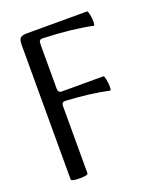

<svg xmlns="http://www.w3.org/2000/svg" viewBox="-127 -745 702 837"><g transform="rotate(-20 224.0 -326.5)"><path d="M59.1 0V-623Q59.1 -647 66.9 -655Q74.7 -663.1 98.1 -663.1H377Q380.9 -663.1 384.5 -644.8Q388.2 -626.5 387.9 -611.1Q387.7 -595.7 383.8 -594.2Q290.5 -614.3 157.2 -619.1Q145 -619.6 141.1 -615Q137.2 -610.4 137.2 -595.2V-391.1Q137.2 -373 154.8 -373H347.2Q351.1 -373 354.7 -354.7Q358.4 -336.4 358.2 -321Q357.9 -305.7 354 -304.2Q270.5 -322.8 155.8 -329.1Q137.2 -330.6 137.2 -312V0Q137.2 9.8 98.1 9.8Q59.1 9.8 59.1 0Z"/></g></svg>

Font: Junicode SmCond
Style: Regular
Weight: 400
Width: 4
Designer: Peter S. Baker
Version: Version 2.206